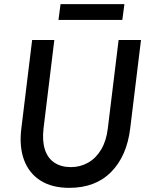

<svg xmlns="http://www.w3.org/2000/svg" viewBox="-20 -894 725 926"><path d="M314 12Q231 12 175.5 -23Q120 -58 96 -122.5Q72 -187 83 -275L135 -701H242L190 -275Q183 -215 196.5 -173Q210 -131 242.5 -109.5Q275 -88 322 -88Q367 -88 405 -109.5Q443 -131 468 -173Q493 -215 500 -275L552 -701H660L608 -275Q592 -142 516.5 -65Q441 12 314 12ZM262 -798 272 -874H580L570 -798Z"/></svg>

Font: Inclusive Sans Medium
Style: Italic
Weight: 500
Italic angle: -7°
Designer: Olivia King
Foundry: Olivia King
Version: Version 2.004